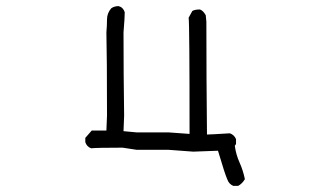

<svg xmlns="http://www.w3.org/2000/svg" viewBox="-20 -493 1040 628"><path d="M759 115H743Q729 109 724 95Q716 78 693 0L612 3L531 -3H427L381 -10Q297 -10 278 -8Q264 -13 259 -28V-42L280 -66H328L330 -115Q330 -307 328 -387Q330 -409 330 -429.5Q330 -450 344 -466Q354 -473 368 -473Q383 -469 388 -453Q388 -435 384 -387Q384 -250 386 -115L384 -64L427 -60H531L600 -55Q600 -417 597 -435L609 -457Q617 -462 634 -462Q645 -458 653 -443L655 -422Q655 -237 657 -53Q668 -53 732 -57Q746 -52 752 -38V-22L748 -16Q752 13 763.5 38.5Q775 64 781 93Q772 108 759 115Z"/></svg>

Font: Yozai
Style: Regular
Weight: 400
Designer: LXGW / Y.OzVox
Foundry: LXGW / Y.OzVox
Version: Version 0.861;October 22, 2024